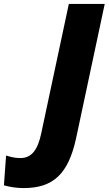

<svg xmlns="http://www.w3.org/2000/svg" viewBox="-179 -734 554 979"><path d="M-59 225C91 225 169 155 209 -29L355 -714H172L31 -53C14 27 -16 72 -75 72C-103 72 -126 66 -148 59L-159 211C-130 219 -96 225 -59 225Z"/></svg>

Font: Noto Sans SemiCondensed Black
Style: Italic
Weight: 900
Width: 4
Italic angle: -12°
Designer: Monotype Design Team
Foundry: Monotype Imaging Inc.
Version: Version 2.013